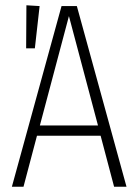

<svg xmlns="http://www.w3.org/2000/svg" viewBox="-20 -707 520 727"><path d="M412 0 361 -193H120L69 0H25L213 -684H271L459 0ZM131 -232H351L241 -646ZM80 -687 130 -684 112 -524H79Z"/></svg>

Font: Fira Sans Extra Condensed ExtraLight
Style: Regular
Weight: 275
Width: 1
Designer: Carrois Corporate & Edenspiekermann AG
Foundry: Carrois Corporate GbR & Edenspiekermann AG
Version: Version 4.203